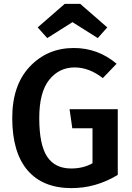

<svg xmlns="http://www.w3.org/2000/svg" viewBox="-20 -953 678 988"><path d="M223 -757 174 -812 313 -933H393L532 -812L483 -757L353 -839ZM360 -706Q484 -706 580 -625L509 -551Q439 -606 364 -606Q284 -606 233 -542Q182 -478 182 -346Q182 -208 222.5 -147Q263 -86 346 -86Q409 -86 456 -113V-293H352L338 -391H586V-53Q474 15 348 15Q200 15 121.5 -77Q43 -169 43 -346Q43 -515 133.5 -610.5Q224 -706 360 -706Z"/></svg>

Font: FiraGO Medium
Style: Regular
Weight: 500
Designer: bBox Type
Foundry: bBox Type GmbH
Version: Version 1.001;PS 001.001;hotconv 1.0.88;makeotf.lib2.5.64775